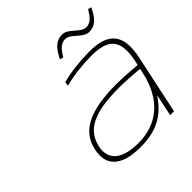

<svg xmlns="http://www.w3.org/2000/svg" viewBox="-179 -807 957 957"><g transform="rotate(-45 300.0 -328.0)"><path d="M433 -509C369 -509 298 -501 241 -486L237 -464C299 -480 368 -487 423 -487C540 -487 589 -447 561 -313L556 -291C488 -297 440 -299 413 -299C219 -299 130 -247 108 -144C87 -49 140 9 277 9C388 9 459 -28 517 -114H518L494 0H521L587 -310C618 -454 563 -509 433 -509ZM133 -142C154 -238 239 -277 408 -277C442 -277 499 -274 551 -269L546 -245C513 -91 416 -13 285 -13C157 -13 117 -68 133 -142ZM302 -585 321 -580C342 -618 364 -638 391 -638C433 -638 456 -578 504 -578C542 -578 570 -602 596 -658L578 -663C557 -625 536 -605 509 -605C467 -605 443 -665 396 -665C351 -665 326 -633 302 -585Z"/></g></svg>

Font: LT Wave Mono Thin
Style: Italic
Weight: 100
Designer: Daniel Lyons
Version: Version 2.5 (Glyphs App)